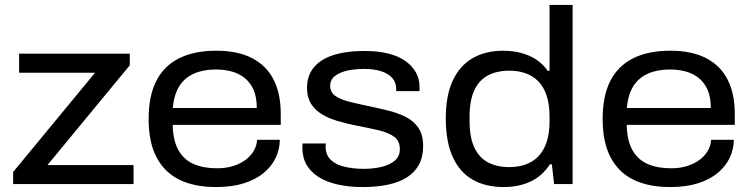

<svg xmlns="http://www.w3.org/2000/svg" viewBox="-20 -744 3038 776"><path d="M33.1 0V-48.8L364.2 -450.1H57.2V-527H504.6V-480.2L171.9 -76.9H519.8V0Z M853.2 12Q765.7 12 705.1 -17.7Q644.5 -47.5 612.6 -108.5Q580.7 -169.5 580.7 -263Q580.7 -357 612.1 -417.8Q643.5 -478.5 704.6 -508.8Q765.6 -539 854 -539Q941.2 -539 999.3 -508.8Q1057.3 -478.6 1086 -421.7Q1114.7 -364.8 1114.7 -284.9V-239.3H678Q679.1 -176.5 701 -137.4Q723 -98.3 762.8 -81.1Q802.5 -63.8 857.1 -63.8Q892.9 -63.8 922.2 -73Q951.5 -82.2 972.4 -97.8Q993.3 -113.4 1005.7 -134.6Q1018 -155.8 1019 -178.9H1110.9Q1110.4 -140.3 1094.2 -106.1Q1077.9 -72 1046.1 -45.3Q1014.3 -18.7 966.1 -3.3Q918 12 853.2 12ZM678.5 -307.6H1017.8Q1017.8 -351.5 1004.8 -381Q991.7 -410.6 968.6 -429Q945.5 -447.4 915.6 -455.3Q885.8 -463.2 851.8 -463.2Q801.7 -463.2 763.9 -446.5Q726.1 -429.8 704.6 -395.6Q683.1 -361.3 678.5 -307.6Z M1446.5 12Q1389.9 12 1344.7 1.7Q1299.4 -8.6 1267.7 -28.7Q1235.9 -48.7 1219 -78Q1202.1 -107.3 1202.1 -146.8Q1202.1 -151.3 1202.4 -156Q1202.6 -160.7 1203.1 -164.2H1296.9Q1296.9 -160.8 1296.4 -157.6Q1295.9 -154.4 1295.9 -151.5Q1296.4 -116.8 1317.7 -97.1Q1338.9 -77.5 1374.2 -69.6Q1409.6 -61.6 1449.5 -61.6Q1488.4 -61.6 1521.6 -69.4Q1554.8 -77.2 1575.4 -94.5Q1596 -111.8 1596 -140.8Q1596 -174.6 1573.3 -191.2Q1550.6 -207.9 1511.4 -217.2Q1472.2 -226.6 1421.6 -236.1Q1379.7 -244.5 1343.4 -255.3Q1307.2 -266.1 1279.6 -283.1Q1252 -300.2 1236.4 -325.8Q1220.8 -351.4 1220.8 -390Q1220.8 -425.5 1235.9 -453.2Q1250.9 -480.9 1280.7 -500Q1310.5 -519 1353.8 -528.5Q1397.1 -538 1453.1 -538Q1507.9 -538 1549.4 -527.6Q1590.8 -517.2 1618.6 -497.2Q1646.5 -477.3 1661.1 -451Q1675.6 -424.7 1675.6 -393.5Q1675.6 -388.4 1675.9 -384.3Q1676.1 -380.2 1674.6 -375.8H1581.4V-384.1Q1581.4 -410.1 1566 -428.2Q1550.5 -446.3 1521.6 -455.8Q1492.7 -465.4 1451 -465.4Q1426.1 -465.4 1401.4 -461.9Q1376.8 -458.5 1357.1 -450.2Q1337.5 -441.9 1326 -429.5Q1314.5 -417 1314.5 -397Q1314.5 -370.5 1335.7 -356.1Q1356.8 -341.6 1391.2 -333Q1425.6 -324.4 1466 -316Q1507.1 -307.5 1547.5 -297.5Q1587.9 -287.5 1619.8 -271.5Q1651.6 -255.4 1670.9 -227.6Q1690.2 -199.7 1690.2 -153.6Q1690.2 -109.7 1673.1 -78.3Q1656 -46.9 1624.3 -26.9Q1592.5 -6.9 1547.5 2.5Q1502.4 12 1446.5 12Z M2016.1 12Q1942.2 12 1890 -18Q1837.9 -47.9 1809.8 -109.6Q1781.7 -171.4 1781.7 -265.4Q1781.7 -358 1810 -418.5Q1838.4 -479.1 1890.4 -509Q1942.4 -539 2013.6 -539Q2052.6 -539 2086.4 -530Q2120.1 -521.1 2147.4 -503.2Q2174.6 -485.2 2194.1 -457.5H2201.1V-724H2294.3V0H2219.5L2210.4 -80.2H2202.8Q2171.8 -32.3 2123.9 -10.1Q2075.9 12 2016.1 12ZM2037 -68.7Q2090 -68.7 2126.5 -89.5Q2163.1 -110.3 2182.1 -151.5Q2201.1 -192.7 2201.1 -255.6V-270.8Q2201.1 -322.1 2189.1 -358.1Q2177.1 -394 2154.9 -416.1Q2132.7 -438.2 2103.2 -448.3Q2073.8 -458.3 2039.2 -458.3Q1987.5 -458.3 1951.7 -439Q1915.8 -419.6 1896.9 -378.9Q1877.9 -338.2 1877.9 -272.8V-253.7Q1877.9 -187.9 1897.4 -147.2Q1916.8 -106.4 1952.4 -87.6Q1988.1 -68.7 2037 -68.7Z M2688.2 12Q2600.7 12 2540.1 -17.7Q2479.5 -47.5 2447.6 -108.5Q2415.7 -169.5 2415.7 -263Q2415.7 -357 2447.1 -417.8Q2478.5 -478.5 2539.6 -508.8Q2600.6 -539 2689 -539Q2776.2 -539 2834.3 -508.8Q2892.3 -478.6 2921 -421.7Q2949.7 -364.8 2949.7 -284.9V-239.3H2513Q2514.1 -176.5 2536 -137.4Q2558 -98.3 2597.8 -81.1Q2637.5 -63.8 2692.1 -63.8Q2727.9 -63.8 2757.2 -73Q2786.5 -82.2 2807.4 -97.8Q2828.3 -113.4 2840.7 -134.6Q2853 -155.8 2854 -178.9H2945.9Q2945.4 -140.3 2929.2 -106.1Q2912.9 -72 2881.1 -45.3Q2849.3 -18.7 2801.1 -3.3Q2753 12 2688.2 12ZM2513.5 -307.6H2852.8Q2852.8 -351.5 2839.8 -381Q2826.7 -410.6 2803.6 -429Q2780.5 -447.4 2750.6 -455.3Q2720.8 -463.2 2686.8 -463.2Q2636.7 -463.2 2598.9 -446.5Q2561.1 -429.8 2539.6 -395.6Q2518.1 -361.3 2513.5 -307.6Z"/></svg>

Font: Archivo SemiBold SemiExpanded
Style: Regular
Weight: 600
Width: 6
Version: Version 2.001